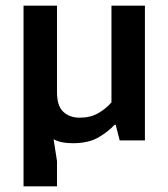

<svg xmlns="http://www.w3.org/2000/svg" viewBox="-20 -495 593 677"><path d="M373 -475H491V0H402L388 -55H384Q362 -31 327 -10.5Q292 10 236 10Q218 10 201 7Q184 4 169 -4L181 73V162H63V-475H181V-170Q181 -121 203.5 -100.5Q226 -80 261 -80Q298 -80 325.5 -95.5Q353 -111 373 -134Z"/></svg>

Font: Mukta Malar SemiBold
Style: Regular
Weight: 600
Designer: Aadarsh Rajan, Girish Dalvi, Yashodeep Gholap
Foundry: Ek Type
Version: Version 2.538;PS 1.000;hotconv 16.6.51;makeotf.lib2.5.65220;